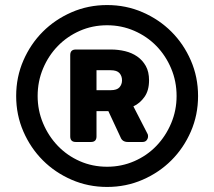

<svg xmlns="http://www.w3.org/2000/svg" viewBox="-20 -730 848 760"><path d="M404 10Q329 10 263.5 -18.5Q198 -47 149.5 -95.5Q101 -144 72.5 -209.5Q44 -275 44 -350Q44 -425 72.5 -490.5Q101 -556 149.5 -604.5Q198 -653 263.5 -681.5Q329 -710 404 -710Q479 -710 544.5 -681.5Q610 -653 658.5 -604.5Q707 -556 735.5 -490.5Q764 -425 764 -350Q764 -275 735.5 -209.5Q707 -144 658.5 -95.5Q610 -47 544.5 -18.5Q479 10 404 10ZM404 -70Q461 -70 511.5 -92Q562 -114 599 -152.5Q636 -191 657.5 -242Q679 -293 679 -350Q679 -408 657.5 -459Q636 -510 599 -548Q562 -586 511.5 -608Q461 -630 404 -630Q346 -630 296 -608Q246 -586 209 -548Q172 -510 150.5 -459Q129 -408 129 -350Q129 -293 150.5 -242Q172 -191 209 -152.5Q246 -114 296 -92Q346 -70 404 -70ZM280 -168Q258 -168 258 -190V-512Q258 -534 280 -534H419Q448 -534 475 -527.5Q502 -521 523 -506.5Q544 -492 557 -469Q570 -446 570 -412Q570 -372 552 -346.5Q534 -321 508 -309L562 -204Q564 -201 565 -198Q566 -195 566 -190Q566 -182 560.5 -175Q555 -168 544 -168H486Q464 -168 457 -187L409 -290H362V-190Q362 -168 340 -168ZM362 -373H418Q443 -373 453 -384.5Q463 -396 463 -412Q463 -429 453 -440.5Q443 -452 418 -452H362Z"/></svg>

Font: Fz Rubik
Style: Bold
Weight: 700
Designer: Hubert and Fischer
Foundry: Hubert and Fischer
Version: Vit hóa bi FontZin.com